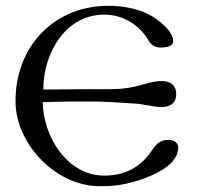

<svg xmlns="http://www.w3.org/2000/svg" viewBox="-20 -630 676 656"><path d="M329 6C382 7 439 -5 499 -31C559 -58 589 -90 589 -127C589 -142 572 -157 543 -151C528 -148 515 -141 499 -116C461 -59 407 -30 336 -30C211 -30 128 -161 126 -281L210 -283C323 -283 307 -285 443 -276C464 -275 510 -264 533 -264C566 -265 583 -281 582 -311C581 -337 566 -351 537 -353C520 -354 497 -350 467 -341C392 -319 359 -327 247 -325L128 -324C128 -451 206 -582 339 -580C408 -579 461 -538 488 -491C499 -472 516 -464 547 -469C561 -471 572 -478 572 -489C572 -514 544 -547 502 -573C468 -594 414 -612 338 -610C156 -604 31 -463 33 -281C35 -133 178 12 329 6Z"/></svg>

Font: GFS Ignacio
Style: Regular
Weight: 400
Designer: George D. Matthiopoulos
Foundry: George D. Matthiopoulos
Version: Version 1.000